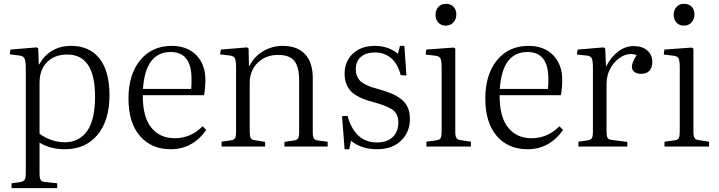

<svg xmlns="http://www.w3.org/2000/svg" viewBox="-20 -760 3730 996"><path d="M40 215.8V190.9L85.9 184.1Q101.6 181.6 107.7 172.6Q113.8 163.6 113.8 138.2V-404.8Q113.8 -443.4 107.2 -456.8Q100.6 -470.2 78.1 -472.2L30.8 -478L34.2 -502.9L169.9 -514.2L178.2 -508.8L181.2 -425.8H183.1Q238.3 -522 349.1 -522Q443.8 -522 495.8 -456.8Q547.9 -391.6 547.9 -266.1Q547.9 -135.3 485.8 -60.5Q423.8 14.2 315.9 14.2Q242.2 14.2 185.1 -20V138.2Q185.1 163.6 190.7 172.9Q196.3 182.1 214.8 184.1L276.9 190.9V215.8ZM315.9 -22Q390.1 -22 431.6 -79.8Q473.1 -137.7 473.1 -258.8Q473.1 -477.1 329.1 -477.1Q263.2 -477.1 224.1 -437.7Q185.1 -398.4 185.1 -330.1V-66.9Q210 -46.9 245.1 -34.4Q280.3 -22 315.9 -22Z M865.7 14.2Q765.1 14.2 705.8 -54.7Q646.5 -123.5 646.5 -249Q646.5 -373.5 707.3 -447.8Q768.1 -522 870.6 -522Q951.7 -522 998.5 -473.6Q1045.4 -425.3 1045.4 -346.2Q1045.4 -305.2 1038.6 -266.1H720.7Q720.2 -152.8 764.9 -97.9Q809.6 -43 885.7 -43Q970.2 -43 1030.8 -105L1049.8 -85.9Q979 14.2 865.7 14.2ZM721.7 -298.8H971.7Q973.6 -315.9 973.6 -350.1Q973.6 -490.2 865.7 -490.2Q734.4 -490.2 721.7 -298.8Z M1129.4 0V-24.9L1178.7 -32.2Q1194.8 -34.7 1199.7 -43.5Q1204.6 -52.2 1204.6 -79.1V-410.2Q1204.6 -446.3 1198.2 -458.3Q1191.9 -470.2 1170.4 -472.2L1121.6 -478L1125.5 -502.9L1261.7 -514.2L1269.5 -507.8L1271.5 -417H1273.4Q1298.8 -466.8 1345.2 -494.4Q1391.6 -522 1446.3 -522Q1522.5 -522 1562.5 -479Q1602.5 -436 1602.5 -354V-71.8Q1602.5 -49.8 1608.4 -41.3Q1614.3 -32.7 1633.3 -30.8L1679.7 -24.9V0H1455.6V-23.9L1501.5 -30.8Q1520 -32.7 1525.9 -41.3Q1531.7 -49.8 1531.7 -73.2V-344.2Q1531.7 -413.6 1506.6 -444.3Q1481.4 -475.1 1423.3 -475.1Q1358.4 -475.1 1316.9 -434.6Q1275.4 -394 1275.4 -329.1V-76.2Q1275.4 -53.2 1280.5 -44.2Q1285.6 -35.2 1300.3 -33.2L1355.5 -23.9V0Z M1767.6 14.2 1754.4 -157.2 1782.7 -159.2Q1821.3 -21 1935.5 -21Q1988.3 -21 2017.3 -49.3Q2046.4 -77.6 2046.4 -124Q2046.4 -168.5 2017.6 -189.7Q1988.8 -210.9 1914.6 -231Q1888.2 -237.8 1868.9 -245.1Q1849.6 -252.4 1829.3 -264.4Q1809.1 -276.4 1796.4 -291Q1783.7 -305.7 1775.6 -327.6Q1767.6 -349.6 1767.6 -377Q1767.6 -440.4 1809.8 -481.2Q1852.1 -522 1925.3 -522Q1994.6 -522 2044.4 -481L2054.7 -522H2077.6L2088.4 -368.2L2058.6 -370.1Q2044.4 -427.2 2010 -457.5Q1975.6 -487.8 1924.3 -487.8Q1878.4 -487.8 1852.1 -464.8Q1825.7 -441.9 1825.7 -400.9Q1825.7 -381.3 1831.8 -366.2Q1837.9 -351.1 1847.4 -341.1Q1856.9 -331.1 1874.3 -322.3Q1891.6 -313.5 1907.5 -308.1Q1923.3 -302.7 1948.7 -295.9Q1985.4 -285.6 2010.7 -274.9Q2036.1 -264.2 2059.6 -246.8Q2083 -229.5 2094.7 -203.6Q2106.4 -177.7 2106.4 -143.1Q2106.4 -74.2 2060.1 -30Q2013.7 14.2 1936.5 14.2Q1854.5 14.2 1801.3 -29.8L1791.5 14.2Z M2292 -627Q2268.6 -627 2253.9 -642.8Q2239.3 -658.7 2239.3 -682.1Q2239.3 -707.5 2253.9 -723.9Q2268.6 -740.2 2293 -740.2Q2317.9 -740.2 2332.5 -725.1Q2347.2 -710 2347.2 -685.1Q2347.2 -660.2 2332 -643.6Q2316.9 -627 2292 -627ZM2191.9 0V-24.9L2244.1 -32.2Q2260.7 -34.2 2265.9 -43.5Q2271 -52.7 2271 -80.1V-409.2Q2271 -445.3 2264.6 -457.3Q2258.3 -469.2 2236.8 -471.2L2188 -477.1L2190.9 -502.9L2334 -513.2L2341.8 -507.8V-77.1Q2341.8 -54.2 2347.4 -44.7Q2353 -35.2 2369.1 -33.2L2422.9 -24.9V0Z M2716.8 14.2Q2616.2 14.2 2556.9 -54.7Q2497.6 -123.5 2497.6 -249Q2497.6 -373.5 2558.3 -447.8Q2619.1 -522 2721.7 -522Q2802.7 -522 2849.6 -473.6Q2896.5 -425.3 2896.5 -346.2Q2896.5 -305.2 2889.6 -266.1H2571.8Q2571.3 -152.8 2616 -97.9Q2660.6 -43 2736.8 -43Q2821.3 -43 2881.8 -105L2900.9 -85.9Q2830.1 14.2 2716.8 14.2ZM2572.8 -298.8H2822.8Q2824.7 -315.9 2824.7 -350.1Q2824.7 -490.2 2716.8 -490.2Q2585.4 -490.2 2572.8 -298.8Z M2980.5 0V-24.9L3029.8 -32.2Q3045.4 -34.7 3050.5 -43.7Q3055.7 -52.7 3055.7 -79.1V-410.2Q3055.7 -445.8 3049.3 -458Q3043 -470.2 3021.5 -472.2L2972.7 -477.1L2976.6 -502.9L3111.8 -514.2L3119.6 -507.8L3123.5 -416H3124.5Q3151.4 -466.8 3188 -493.9Q3224.6 -521 3267.6 -521Q3311 -521 3337.4 -498.5Q3363.8 -476.1 3363.8 -439Q3363.8 -408.7 3348.9 -392.8Q3334 -377 3305.7 -377Q3283.2 -377 3270.5 -387.2Q3257.8 -397.5 3257.8 -414.1Q3257.8 -435.1 3282.7 -474.1Q3247.6 -487.3 3210.9 -469.5Q3174.3 -451.7 3150.4 -412.4Q3126.5 -373 3126.5 -327.1V-77.1Q3126.5 -53.7 3131.8 -44.7Q3137.2 -35.6 3152.8 -34.2L3234.4 -23.9V0Z M3527.3 -627Q3503.9 -627 3489.3 -642.8Q3474.6 -658.7 3474.6 -682.1Q3474.6 -707.5 3489.3 -723.9Q3503.9 -740.2 3528.3 -740.2Q3553.2 -740.2 3567.9 -725.1Q3582.5 -710 3582.5 -685.1Q3582.5 -660.2 3567.4 -643.6Q3552.2 -627 3527.3 -627ZM3427.2 0V-24.9L3479.5 -32.2Q3496.1 -34.2 3501.2 -43.5Q3506.3 -52.7 3506.3 -80.1V-409.2Q3506.3 -445.3 3500 -457.3Q3493.7 -469.2 3472.2 -471.2L3423.3 -477.1L3426.3 -502.9L3569.3 -513.2L3577.1 -507.8V-77.1Q3577.1 -54.2 3582.8 -44.7Q3588.4 -35.2 3604.5 -33.2L3658.2 -24.9V0Z"/></svg>

Font: Literata Light
Style: Regular
Weight: 300
Designer: Latin by Veronika Burian and Jose Scaglione. Greek by Irene Vlachou. Cyrillic by Vera Evstafieva.
Foundry: TypeTogether
Version: Version 3.021